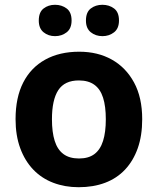

<svg xmlns="http://www.w3.org/2000/svg" viewBox="-20 -772 659 802"><path d="M574 -274Q574 -205.6 555.5 -153.1Q536.9 -100.5 502.5 -63.7Q468 -27 419 -8.5Q370 10 308.4 10Q251.2 10 202.6 -8.5Q154 -27 119 -63.5Q84 -100 64.5 -153Q45 -206 45 -274.2Q45 -364.7 77 -427.3Q109.1 -489.9 168.9 -522.9Q228.7 -556 311 -556Q388.4 -556 447.2 -523Q506 -490 540 -427.3Q574 -364.7 574 -274ZM197 -273.8Q197 -220 208.5 -183.5Q220 -147 245 -128.5Q270 -110 310 -110Q350 -110 374.5 -128.5Q399 -147 410.5 -183.5Q422 -220 422 -273.6Q422 -328 410.5 -364Q399 -400 374 -418Q349.1 -436 309.3 -436Q250 -436 223.5 -395.5Q197 -355 197 -273.8ZM142 -686Q142 -721 162 -736.5Q182 -752 209.9 -752Q237.8 -752 258.4 -736.6Q279 -721.2 279 -686.4Q279 -653 258.4 -637Q237.8 -621 209.9 -621Q182 -621 162 -637.2Q142 -653.5 142 -686ZM339 -686Q339 -721 359.1 -736.5Q379.3 -752 407.6 -752Q436 -752 456.5 -736.6Q477 -721.2 477 -686.4Q477 -653 456.4 -637Q435.9 -621 408 -621Q379.5 -621 359.3 -637.2Q339 -653.5 339 -686Z"/></svg>

Font: Noto Sans Malayalam
Style: Regular
Weight: 400
Designer: Jelle Bosma - Monotype Design Team
Foundry: Monotype Imaging Inc.
Version: Version 2.103